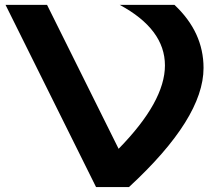

<svg xmlns="http://www.w3.org/2000/svg" viewBox="-20 -757 878 777"><path d="M368.7 0 2.4 -737.3H170.4L460 -154.8Q647.5 -346.2 647.5 -492.2Q647.5 -638.7 464.4 -737.3H686Q803.7 -627 803.7 -481.9Q803.7 -278.3 502 0Z"/></svg>

Font: New Shape
Style: Bold
Weight: 700
Designer: Wojciech Kalinowski "wmk69" (wmk69@o2.pl)
Foundry: Wojciech Kalinowski "wmk69" (wmk69@o2.pl)
Version: Version 2.1.1; 2021-05-14